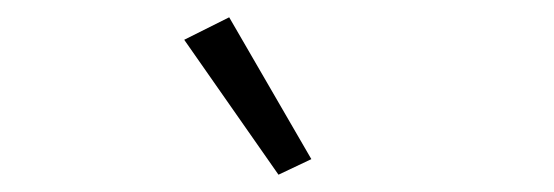

<svg xmlns="http://www.w3.org/2000/svg" viewBox="-20 -788 640 222"><path d="M302 -586 340 -604 245 -768 193 -742Z"/></svg>

Font: IBM Plex Arabic Light
Style: Regular
Weight: 300
Designer: Mike Abbink, Paul van der Laan, Pieter van Rosmalen, Wael Morcos, Khajak Apelian
Foundry: Bold Monday
Version: Version 1.0